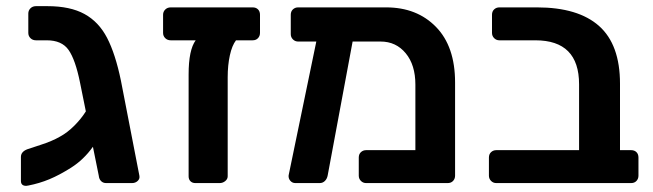

<svg xmlns="http://www.w3.org/2000/svg" viewBox="-20 -595 2122 624"><path d="M433 -24Q435 -14 427.5 -7Q420 0 409 0H325Q315 0 308.5 -6.5Q302 -13 301 -24L282 -118Q252 -76 211 -50Q173 -26 140.5 -12.5Q108 1 72 8L65 9Q48 9 48 -7V-85Q48 -102 69 -110Q74 -112 111.5 -124Q149 -136 175 -151Q199 -164 221.5 -186.5Q244 -209 259 -233L240 -327Q225 -401 203 -432.5Q181 -464 132 -464H97Q86 -464 79 -471Q72 -478 72 -488V-551Q72 -561 79 -568Q86 -575 97 -575H134Q208 -575 254.5 -549.5Q301 -524 328 -472Q355 -420 373 -333Z M801 -571Q812 -571 818.5 -564.5Q825 -558 825 -547V-488Q825 -478 818.5 -471Q812 -464 801 -464H747Q734 -447 727 -415Q720 -383 720 -344V-22Q720 -13 712 -6.5Q704 0 694 0H615Q605 0 599 -6Q593 -12 593 -22V-353Q593 -433 616 -464H535Q524 -464 517 -471Q510 -478 510 -488V-547Q510 -557 517 -564Q524 -571 535 -571Z M1235 -571Q1335 -571 1397 -507.5Q1459 -444 1459 -327V-24Q1459 -14 1452.5 -7Q1446 0 1435 0H1170Q1160 0 1153 -7Q1146 -14 1146 -24V-83Q1146 -94 1153 -100.5Q1160 -107 1170 -107H1330V-320Q1330 -384 1298.5 -422Q1267 -460 1217 -460H1126L1045 -25Q1043 -14 1036 -7Q1029 0 1019 0H940Q930 0 923.5 -7.5Q917 -15 918 -25L1008 -460H949Q939 -460 932 -467Q925 -474 925 -484V-547Q925 -558 932 -564.5Q939 -571 949 -571Z M1593 0Q1583 0 1576 -7Q1569 -14 1569 -24V-83Q1569 -94 1576 -100.5Q1583 -107 1593 -107H1862V-321Q1862 -464 1720 -464H1603Q1593 -464 1586 -471Q1579 -478 1579 -488V-547Q1579 -558 1586 -564.5Q1593 -571 1603 -571H1725Q1859 -571 1927 -510.5Q1995 -450 1995 -323V-107H2031Q2042 -107 2048.5 -100.5Q2055 -94 2055 -83V-24Q2055 -14 2048.5 -7Q2042 0 2031 0Z"/></svg>

Font: Rubik AZ
Style: Regular
Weight: 500
Designer: Hubert and Fischer
Foundry: Hubert & Fischer
Version: Version 2.000